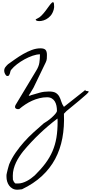

<svg xmlns="http://www.w3.org/2000/svg" viewBox="-20 -1052 815 1720"><path d="M38.1 514.6Q39.1 508.8 42 495.1Q44.9 481.4 48.8 466.8Q52.7 452.1 56.6 438.5Q60.5 424.8 62.5 418.9Q85.9 364.3 120.6 314.5Q155.3 264.6 195.8 219.2Q236.3 173.8 281.7 132.8Q327.1 91.8 372.1 52.7Q382.8 46.9 403.3 32.7Q423.8 18.6 442.9 1.5Q461.9 -15.6 476.1 -32.2Q490.2 -48.8 490.2 -59.6Q490.2 -83 485.8 -104.5Q481.4 -126 471.2 -143.1Q460.9 -160.2 443.8 -170.4Q426.8 -180.7 401.4 -180.7Q367.2 -180.7 333.5 -172.4Q299.8 -164.1 268.1 -149.9Q236.3 -135.7 207 -116.2Q177.7 -96.7 152.3 -75.2Q150.4 -75.2 146.5 -74.7Q142.6 -74.2 140.6 -74.2Q131.8 -74.2 123 -79.1Q114.3 -84 114.3 -94.7Q114.3 -96.7 116.2 -102.1Q118.2 -107.4 118.2 -109.4L303.7 -418Q327.1 -455.1 332.5 -489.3Q337.9 -523.4 337.9 -565.4Q308.6 -565.4 272 -552.7Q235.4 -540 199.7 -520.5Q164.1 -501 132.3 -476.6Q100.6 -452.1 81.1 -427.7Q75.2 -421.9 73.2 -412.1Q71.3 -402.3 68.4 -393.1Q65.4 -383.8 61 -377.4Q56.6 -371.1 46.9 -371.1Q39.1 -371.1 34.2 -376.5Q29.3 -381.8 25.4 -389.2Q21.5 -396.5 19.5 -404.3Q17.6 -412.1 17.6 -417Q17.6 -436.5 27.8 -450.2Q38.1 -463.9 51.8 -476.6Q79.1 -496.1 114.3 -521Q149.4 -545.9 187.5 -567.9Q225.6 -589.8 265.1 -604.5Q304.7 -619.1 342.8 -619.1Q374 -619.1 387.2 -606Q400.4 -592.8 400.4 -559.6Q400.4 -542 399.4 -526.9Q398.4 -511.7 390.6 -495.1L280.3 -266.6Q278.3 -262.7 272.9 -253.9Q267.6 -245.1 261.7 -235.4Q255.9 -225.6 250.5 -216.3Q245.1 -207 242.2 -204.1Q241.2 -203.1 239.7 -199.7Q238.3 -196.3 237.3 -195.3Q238.3 -195.3 239.7 -194.8Q241.2 -194.3 242.2 -194.3Q251 -194.3 257.8 -199.2Q299.8 -211.9 337.4 -222.2Q375 -232.4 418 -232.4Q460 -232.4 480 -219.7Q500 -207 510.7 -187.5Q521.5 -168 528.8 -143.1Q536.1 -118.2 552.7 -94.7L738.3 -241.2L742.2 -248Q744.1 -238.3 752.9 -237.3Q761.7 -236.3 768.6 -235.4Q775.4 -234.4 774.4 -229.5Q773.4 -224.6 753.9 -206.5Q734.4 -188.5 692.4 -153.3Q650.4 -118.2 575.2 -56.6L552.7 -33.2Q557.6 84 538.6 185.5Q519.5 287.1 474.1 372.1Q428.7 457 355 525.4Q281.2 593.8 176.8 643.6Q173.8 643.6 168 644.5Q162.1 645.5 155.3 646Q148.4 646.5 142.1 647Q135.7 647.5 133.8 647.5Q110.4 647.5 92.3 637.2Q74.2 627 62 610.4Q49.8 593.8 43.9 573.2Q38.1 552.7 38.1 532.2ZM95.7 557.6Q98.6 567.4 104 576.2Q109.4 585 118.2 591.8H140.6Q161.1 591.8 181.6 585.4Q202.1 579.1 221.7 568.8Q241.2 558.6 258.8 545.4Q276.4 532.2 291 519.5Q347.7 463.9 386.7 411.6Q425.8 359.4 450.2 302.7Q474.6 246.1 485.4 181.6Q496.1 117.2 496.1 36.1Q496.1 33.2 495.6 22.9Q495.1 12.7 495.1 9.8Q327.1 136.7 189.5 300.8Q170.9 324.2 153.8 350.1Q136.7 376 123.5 403.8Q110.4 431.6 102.5 461.4Q94.7 491.2 94.7 522.5Q94.7 526.4 95.2 540Q95.7 553.7 95.7 557.6ZM464.8 -993.2Q464.8 -992.2 464.8 -988.3Q464.8 -984.4 463.9 -980.5Q462.9 -976.6 462.4 -973.1Q461.9 -969.7 461.9 -968.8Q452.1 -932.6 433.1 -911.1Q414.1 -889.6 392.1 -878.4Q370.1 -867.2 349.1 -864.3Q328.1 -861.3 314.9 -864.7Q301.8 -868.2 299.8 -874Q297.9 -879.9 315.4 -886.7Q334 -894.5 352.5 -913.6Q371.1 -932.6 387.7 -954.6Q404.3 -976.6 418.5 -996.6Q432.6 -1016.6 443.4 -1026.4Q454.1 -1036.1 459.5 -1029.8Q464.8 -1023.4 464.8 -993.2Z"/></svg>

Font: Cedarville Cursive
Style: Regular
Weight: 400
Designer: Kimberly Geswein
Foundry: Kimberly Geswein
Version: Version 1.001 2010